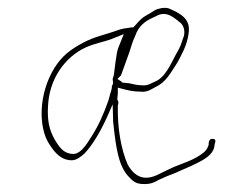

<svg xmlns="http://www.w3.org/2000/svg" viewBox="-20 -486 574 484"><path d="M118 -316C76 -249 77 -164 104 -123C118 -101 134 -82 161 -82C171 -82 181 -88 193 -99C213 -120 233 -154 249 -189L264 -223L265 -189C265 -182 265 -177 266 -173V-172C272 -118 278 -66 306 -39C317 -27 325 -22 344 -22C360 -22 369 -26 381 -33C394 -39 408 -45 422 -50L442 -59C457 -65 467 -70 481 -77C502 -88 520 -100 521 -122L523 -129C523 -134 522 -136 514 -136C511 -136 506 -133 506 -123V-121C504 -114 500 -107 494 -102C471 -83 442 -75 418 -65L399 -56C383 -49 368 -38 348 -38C324 -38 310 -57 302 -71C285 -110 276 -162 277 -219L278 -224C279 -229 278 -232 276 -234C275 -239 277 -245 277 -250V-265L289 -262C303 -258 317 -255 334 -255H335C342 -254 348 -255 356 -258L371 -266C399 -279 409 -301 427 -328L435 -343C445 -362 454 -383 456 -407C459 -440 433 -453 405 -465C395 -468 379 -465 370 -460L359 -453C354 -450 348 -447 342 -443C332 -436 326 -427 316 -417H311L299 -415C290 -414 282 -412 278 -410H277C248 -399 218 -394 189 -378C159 -362 137 -346 118 -316ZM264 -287C264 -286 265 -279 265 -276L264 -273C263 -271 261 -267 262 -265L260 -256C257 -249 256 -240 253 -232C242 -200 228 -169 212 -144C205 -134 187 -98 165 -98C138 -98 127 -120 118 -134C104 -159 99 -182 101 -218C104 -288 144 -341 193 -365C218 -377 242 -380 262 -388L292 -400L278 -365C273 -352 270 -317 267 -297ZM276 -287 285 -296C290 -310 296 -327 302 -343L307 -357C312 -372 312 -376 321 -396C329 -420 346 -432 360 -439L373 -445C401 -462 423 -437 433 -430C441 -425 450 -408 441 -388L436 -374V-373C432 -364 429 -358 423 -348C412 -328 397 -290 370 -280C364 -278 353 -269 338 -271C325 -271 316 -274 306 -276L287 -278V-280L285 -281ZM422 -50Z"/></svg>

Font: Stray Cat
Style: ExLtCnObl
Weight: 200
Version: Version 1.0